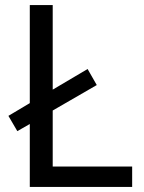

<svg xmlns="http://www.w3.org/2000/svg" viewBox="-20 -734 564 754"><path d="M97 0V-247L48 -219L13 -279L97 -329V-714H187V-382L324 -463L360 -400L187 -300V-80H499V0Z"/></svg>

Font: Noto Sans Samaritan
Style: Regular
Weight: 400
Designer: Monotype Design Team
Foundry: Monotype Imaging Inc.
Version: Version 2.001; ttfautohint (v1.8.4.7-5d5b)